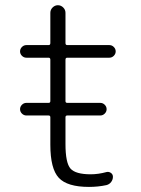

<svg xmlns="http://www.w3.org/2000/svg" viewBox="-20 -735 545 743"><path d="M82 -288.1Q72.3 -288.1 64.9 -295.4Q57.6 -302.7 57.6 -312.5Q57.6 -322.3 64.9 -329.6Q72.3 -336.9 82 -336.9H168Q174.8 -336.9 174.8 -343.8V-503.9Q174.8 -511.7 168 -511.7H82Q72.3 -511.7 64.9 -519Q57.6 -526.4 57.6 -536.1Q57.6 -545.9 64.9 -553.2Q72.3 -560.5 82 -560.5H168Q174.8 -560.5 174.8 -568.4V-685.5Q174.8 -697.3 183.6 -706.1Q192.4 -714.8 204.1 -714.8Q215.8 -714.8 224.6 -706.1Q233.4 -697.3 233.4 -685.5V-568.4Q233.4 -560.5 240.2 -560.5H403.3Q413.1 -560.5 420.4 -553.2Q427.7 -545.9 427.7 -536.1Q427.7 -526.4 420.4 -519Q413.1 -511.7 403.3 -511.7H240.2Q233.4 -511.7 233.4 -503.9V-343.8Q233.4 -336.9 240.2 -336.9H368.2Q377.9 -336.9 385.3 -329.6Q392.6 -322.3 392.6 -312.5Q392.6 -302.7 385.3 -295.4Q377.9 -288.1 368.2 -288.1H240.2Q233.4 -288.1 233.4 -281.2V-177.7Q233.4 -104.5 252.9 -82.5Q272.5 -60.5 331.1 -60.5Q360.4 -60.5 392.6 -69.3Q401.4 -71.3 409.2 -65.9Q417 -60.5 417 -50.8Q417 -40 410.2 -30.8Q403.3 -21.5 391.6 -18.6Q359.4 -11.7 324.2 -11.7Q240.2 -11.7 207.5 -46.9Q174.8 -82 174.8 -174.8V-281.2Q174.8 -288.1 168 -288.1Z"/></svg>

Font: Gen Jyuu Gothic P Light
Style: Regular
Weight: 200
Designer: [Source Han Sans]
Ryoko NISHIZUKA  (kana & ideographs); Paul D. Hunt (Latin, Greek & Cyrillic); Wenlong ZHANG  (bopomofo
Version: Version 1.002.20150607